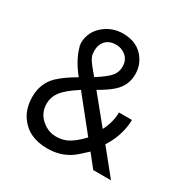

<svg xmlns="http://www.w3.org/2000/svg" viewBox="-166 -854 998 1022"><g transform="rotate(30 333.5 -343.0)"><path d="M493 -334H573Q573 -298 563 -260Q549 -203 515 -151L637 0H528L466 -78Q421 -35 397 -18L389 -13Q333 23 257 23Q141 23 85 -59Q52 -108 52 -176Q52 -257 104 -310L109 -315L114 -319Q148 -351 214 -389Q144 -477 133 -552L135 -528Q135 -530 134 -532L133 -552Q133 -628 197 -675Q244 -709 304 -709Q394 -709 440 -643V-642Q467 -604 467 -552Q467 -484 415 -437Q385 -410 329 -378L462 -215Q477 -242 486 -277Q494 -308 493 -334ZM285 -431Q350 -472 371 -500Q388 -524 388 -554Q388 -606 343 -629Q324 -639 301 -639Q241 -639 221 -589Q215 -573 215 -553L217 -529Q220 -519 225 -509Q237 -486 285 -431ZM418 -137 258 -337Q186 -291 160 -255Q136 -223 136 -183Q136 -118 190 -80Q225 -55 267 -55Q299 -55 328 -67Q369 -85 418 -137Z"/></g></svg>

Font: SolaimanLipi Normal
Style: Regular
Weight: 400
Designer: Solaiman Karim
Foundry: Ekushey
Version: Designed by Solaiman Karim | Developed Version 2.002 : Al Ma